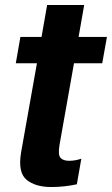

<svg xmlns="http://www.w3.org/2000/svg" viewBox="-20 -745 450 772"><path d="M186 7Q238.5 7 289 -4L307 -107Q283.5 -98.5 257.5 -98.5Q234 -98.5 223.2 -110.5Q212.5 -122.5 219.5 -163.5L277.5 -490.5H391L410 -596.5H296L318.5 -725H169.5L147 -596.5H62L43.5 -490.5H128.5L65 -133.5Q51 -52 86.5 -22.5Q122 7 186 7Z"/></svg>

Font: Anybody Condensed
Style: Bold Italic
Weight: 700
Width: 3
Italic angle: -10°
Version: Version 1.113;gftools[0.9.25]